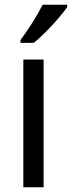

<svg xmlns="http://www.w3.org/2000/svg" viewBox="-20 -786 302 806"><path d="M163 0H78V-536H163ZM262 -756Q249 -737 224.5 -708.5Q200 -680 172 -652Q144 -624 122 -606H66V-618Q90 -650 116 -691Q142 -732 159 -766H262Z"/></svg>

Font: Noto Sans Hebrew SemiCondensed
Style: Regular
Weight: 400
Width: 4
Designer: Monotype Design Team
Foundry: Monotype Imaging Inc.
Version: Version 2.004; ttfautohint (v1.8.4.7-5d5b)